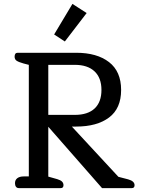

<svg xmlns="http://www.w3.org/2000/svg" viewBox="-20 -966 728 986"><path d="M425 -899 313 -753 258 -789 352 -946ZM77 0Q67 0 62 -7Q57 -14 57 -25Q57 -42 69 -51Q81 -60 102 -60H128V-633L101 -640Q76 -647 65.5 -654Q55 -661 55 -675Q55 -695 71 -695H371Q478 -695 540 -647Q602 -599 602 -504Q602 -409 540 -362.5Q478 -316 371 -316H349L588 -58L638 -45Q671 -36 671 -15Q671 0 657 0H504L228 -315V-59L274 -46Q291 -41 298.5 -33.5Q306 -26 306 -15Q306 0 292 0ZM364 -376Q431 -376 466 -409Q501 -442 501 -504Q501 -566 465.5 -599.5Q430 -633 364 -633H228V-376Z"/></svg>

Font: Maitree Medium
Style: Regular
Weight: 500
Designer: CadsonDemak Team
Foundry: CadsonDemak
Version: Version 1.010